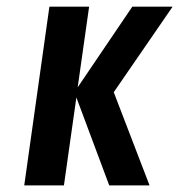

<svg xmlns="http://www.w3.org/2000/svg" viewBox="-20 -563 544 583"><path d="M53.6 0H174.1L211.9 -267.1L311.7 0H434.1L325.4 -283L504.1 -542.7H381.7L215.9 -297.9L250.6 -542.7H130Z"/></svg>

Font: Secuela ExtLt
Style: Italic
Weight: 200
Italic angle: -8°
Designer: Fernando Haro
Foundry: deFharo
Version: Version 1.704